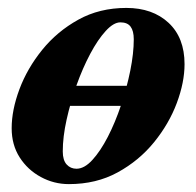

<svg xmlns="http://www.w3.org/2000/svg" viewBox="-20 -453 498 487"><path d="M98.5 -184.4 100 -235.4H379.7L377 -184.4ZM154.7 14Q116.8 14 83.5 -4.1Q50.2 -22.1 29.9 -53.8Q9.6 -85.6 9.6 -127.7Q9.6 -173.9 29.3 -226.7Q49.1 -279.6 87 -326.5Q124.9 -373.3 178.7 -403.1Q232.4 -432.9 300.5 -432.9Q366.9 -432.9 407.5 -395.2Q448.1 -357.5 448.1 -290.3Q448.1 -244.4 428.5 -191.8Q408.8 -139.1 370.8 -92.3Q332.8 -45.5 278.5 -15.8Q224.2 14 154.7 14ZM174 -25Q193.9 -25 214.3 -47.3Q234.7 -69.5 253.5 -105.9Q272.3 -142.4 287 -186.3Q301.6 -230.1 310.5 -274Q319.3 -317.9 319.3 -353.5Q319.3 -374.6 311.2 -385.5Q303.1 -396.3 285.3 -396.3Q268.1 -396.3 248.1 -374.4Q228.1 -352.6 208.9 -316.5Q189.7 -280.4 174.1 -236.8Q158.6 -193.2 148.9 -149.4Q139.2 -105.7 139.2 -69Q139.2 -46.6 149.1 -35.8Q158.9 -25 174 -25Z"/></svg>

Font: EB Garamond
Style: Italic
Weight: 400
Italic angle: -17.2°
Designer: Georg Duffner and Octavio Pardo
Foundry: Georg Duffner
Version: Version 1.001